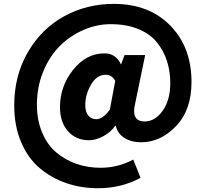

<svg xmlns="http://www.w3.org/2000/svg" viewBox="-20 -789 1080 1008"><path d="M494.1 199.2Q406.2 199.2 328.1 172.4Q250 145.5 188.5 93.8Q127 42 90.8 -43Q54.7 -127.9 54.7 -235.4Q54.7 -391.6 126 -514.6Q197.3 -637.7 315.9 -703.1Q434.6 -768.6 577.1 -768.6Q762.7 -768.6 874 -654.8Q985.4 -541 985.4 -358.4Q985.4 -210.9 903.8 -126.5Q822.3 -42 720.7 -42Q669.9 -42 633.3 -64.9Q596.7 -87.9 587.9 -128.9H585Q562.5 -95.7 522.9 -74.2Q483.4 -52.7 447.3 -52.7Q378.9 -52.7 336.9 -100.1Q294.9 -147.5 294.9 -226.6Q294.9 -335.9 363.8 -422.4Q432.6 -508.8 528.3 -508.8Q587.9 -508.8 614.3 -452.1H616.2L633.8 -500H742.2L689.5 -245.1Q667 -151.4 739.3 -151.4Q793.9 -151.4 834 -207.5Q874 -263.7 874 -352.5Q874 -415 856.4 -469.2Q838.9 -523.4 803.2 -567.4Q767.6 -611.3 705.6 -636.7Q643.6 -662.1 561.5 -662.1Q488.3 -662.1 418.5 -631.8Q348.6 -601.6 294.4 -547.9Q240.2 -494.1 207 -413.6Q173.8 -333 173.8 -239.3Q173.8 -158.2 201.2 -93.3Q228.5 -28.3 275.4 11.2Q322.3 50.8 381.3 71.3Q440.4 91.8 507.8 91.8Q598.6 91.8 679.7 48.8L717.8 144.5Q617.2 199.2 494.1 199.2ZM486.3 -163.1Q518.6 -163.1 556.6 -212.9L585 -364.3Q567.4 -396.5 534.2 -396.5Q488.3 -396.5 458 -344.7Q427.7 -293 427.7 -237.3Q427.7 -202.1 443.4 -182.6Q459 -163.1 486.3 -163.1Z"/></svg>

Font: Bpmf Zihi Sans Heavy
Style: Heavy
Weight: 900
Foundry: But Ko
Version: Version 1.320